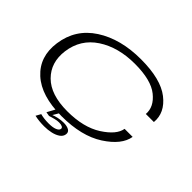

<svg xmlns="http://www.w3.org/2000/svg" viewBox="-169 -953 1365 1365"><g transform="rotate(45 513.5 -270.0)"><path d="M441 4.5Q236.5 4.5 133.2 -90Q30 -184.5 51.5 -338.5Q74.5 -503 212.5 -592.2Q350.5 -681.5 554.5 -681.5Q754.5 -681.5 849.8 -607Q945 -532.5 935 -430.5H854Q860.5 -507 785.5 -567.5Q710.5 -628 547 -628Q380.5 -628 265.8 -552.8Q151 -477.5 132.5 -338.5Q116 -211.5 197.2 -130.2Q278.5 -49 445 -49Q608 -49 709.5 -114.2Q811 -179.5 822 -249H903Q887.5 -154.5 764.5 -75Q641.5 4.5 441 4.5ZM405 143Q378 143 354.2 140.5Q330.5 138 308.5 133L329 96Q345 100.5 366 103.2Q387 106 412.5 106Q453.5 106 476.5 96.5Q499.5 87 502.5 72Q504.5 60 493 54Q481.5 48 461 48Q442 48 419.5 53.8Q397 59.5 377 66L345.5 60.5L378.5 0H416L389.5 45Q406 37.5 433.2 31.8Q460.5 26 485 26Q518 26 538.2 37.5Q558.5 49 555 73Q551.5 97 529.2 112.5Q507 128 474 135.5Q441 143 405 143Z"/></g></svg>

Font: Anybody UltraExpanded Light
Style: Italic
Weight: 300
Width: 9
Italic angle: -10°
Designer: Tyler Finck
Foundry: Etcetera Type Company
Version: Version 1.010; ttfautohint (v1.8.3) -l 8 -r 50 -G 200 -x 14 